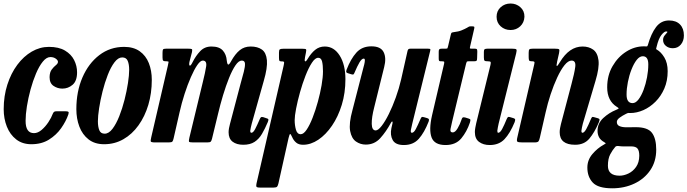

<svg xmlns="http://www.w3.org/2000/svg" viewBox="-22 -790 3813 1065"><path d="M405.5 -389Q405.5 -341 380.8 -319.8Q356 -298.5 324 -298.5Q297 -298.5 275 -313.5Q253 -328.5 253 -362Q253.5 -389.5 265 -404.5Q276.5 -419.5 288 -428.5Q299.5 -437.5 299.5 -447Q299.5 -456 287.2 -464.8Q275 -473.5 257.5 -473.5Q236 -473.5 215.5 -448.2Q195 -423 177.8 -382.2Q160.5 -341.5 147.5 -293.8Q134.5 -246 127.2 -200.2Q120 -154.5 120 -120.5Q119.5 -51.5 166.5 -51.5Q188 -51.5 209 -69.5Q230 -87.5 246.5 -112.5Q263 -137.5 271 -159.5Q274.5 -167.5 278.8 -170.2Q283 -173 295.5 -173H337.5Q353 -173 357 -169.8Q361 -166.5 357 -155Q344 -117 317.2 -79Q290.5 -41 249.5 -15.5Q208.5 10 152 10Q102 10 67.8 -16.8Q33.5 -43.5 16 -87.8Q-1.5 -132 -1.5 -184.5Q-1.5 -257.5 18.8 -320.5Q39 -383.5 74 -430.5Q109 -477.5 154.2 -503.8Q199.5 -530 249.5 -530Q304 -530 338.5 -509.5Q373 -489 389.2 -456.8Q405.5 -424.5 405.5 -389Z M401.5 -184.5Q401.5 -282 435.2 -360.2Q469 -438.5 528.8 -484.2Q588.5 -530 666.5 -530Q718.5 -530 752.8 -505.8Q787 -481.5 803.5 -440Q820 -398.5 820 -347Q820 -273 800.8 -208.5Q781.5 -144 746.2 -94.8Q711 -45.5 662.5 -17.8Q614 10 555.5 10Q503.5 10 469.2 -16.8Q435 -43.5 418.2 -87.8Q401.5 -132 401.5 -184.5ZM521 -117.5Q521 -87 528.8 -67.8Q536.5 -48.5 558.5 -48.5Q581.5 -48.5 602 -75.5Q622.5 -102.5 639.5 -145.2Q656.5 -188 668.8 -236.5Q681 -285 687.8 -329.2Q694.5 -373.5 694.5 -402.5Q694.5 -433 686.5 -452.2Q678.5 -471.5 656 -471.5Q633.5 -471.5 613 -444.5Q592.5 -417.5 575.8 -374.5Q559 -331.5 546.8 -282.8Q534.5 -234 527.8 -190Q521 -146 521 -117.5Z M899.5 -520H1020.5Q1037 -520 1041.5 -517.8Q1046 -515.5 1043 -501.5L1029.5 -449.5Q1025 -429.5 1030.2 -426.2Q1035.5 -423 1046.5 -445.5Q1064 -480.5 1088.5 -506.2Q1113 -532 1151 -532Q1194 -532 1213.8 -510Q1233.5 -488 1236 -453.5Q1238.5 -432.5 1244 -431.8Q1249.5 -431 1260 -450.5Q1282.5 -491 1307.8 -511.5Q1333 -532 1368.5 -532Q1407 -532 1430.8 -515Q1454.5 -498 1458.5 -456.2Q1462.5 -414.5 1441 -341L1374.5 -104.5Q1372.5 -97 1369.2 -82.5Q1366 -68 1366 -64.5Q1366 -53.5 1372.5 -53.5Q1382.5 -53.5 1393.5 -74.5Q1404.5 -95.5 1419 -129.5Q1422.5 -137.5 1426 -140Q1429.5 -142.5 1438.5 -140L1455 -134.5Q1465 -132 1466.5 -128.2Q1468 -124.5 1463.5 -113Q1448 -76 1431.2 -47.5Q1414.5 -19 1390 -3Q1365.5 13 1327.5 13Q1290.5 13 1268.2 -4Q1246 -21 1246 -56.5Q1246 -66 1248.2 -78.8Q1250.5 -91.5 1253.5 -102L1312 -324Q1323 -363 1330.5 -392.2Q1338 -421.5 1336.8 -437.8Q1335.5 -454 1319 -454Q1302 -454 1284 -427.5Q1266 -401 1248.5 -357.5Q1231 -314 1215.2 -261.8Q1199.5 -209.5 1187.5 -158.5L1154 -20.5Q1151 -8.5 1146.8 -4.2Q1142.5 0 1127 0H1049Q1028 0 1026.2 -4.5Q1024.5 -9 1028.5 -26.5L1102.5 -332.5Q1116.5 -388.5 1121.5 -421.2Q1126.5 -454 1102.5 -454Q1089.5 -454 1072.2 -429Q1055 -404 1036.8 -362.2Q1018.5 -320.5 1002 -269.5Q985.5 -218.5 974 -167L941 -22.5Q938 -9 934 -4.5Q930 0 913 0H840Q816.5 0 814.5 -5.2Q812.5 -10.5 817 -29L909 -425.5Q912.5 -441.5 913 -445.8Q913.5 -450 903.5 -450H901Q888 -450 883.8 -453Q879.5 -456 879.5 -471V-496.5Q879.5 -511 882.2 -515.5Q885 -520 899.5 -520Z M1548.5 -519.5H1657Q1673 -519.5 1675.5 -516.2Q1678 -513 1675 -498.5L1670 -473Q1666 -453.5 1670.2 -450Q1674.5 -446.5 1685 -464Q1703.5 -495 1726.2 -513.5Q1749 -532 1779.5 -532Q1830.5 -532 1862.2 -481.8Q1894 -431.5 1894 -350.5Q1894 -274.5 1873.8 -208.5Q1853.5 -142.5 1819.5 -92.8Q1785.5 -43 1743.8 -15Q1702 13 1659 13Q1635 13 1620.8 1Q1606.5 -11 1599 -28.5Q1591 -46.5 1587.5 -46.8Q1584 -47 1578.5 -24L1522.5 227Q1519.5 240 1515.2 245.2Q1511 250.5 1495.5 250.5H1420.5Q1402.5 250.5 1400.2 245.2Q1398 240 1401 227L1551 -424.5Q1554 -438 1554 -443.8Q1554 -449.5 1542 -449.5H1538.5Q1529.5 -449.5 1527.5 -453.8Q1525.5 -458 1525.5 -471V-498.5Q1525.5 -513 1530.2 -516.2Q1535 -519.5 1548.5 -519.5ZM1612.5 -123.5Q1612.5 -95.5 1619.5 -70.5Q1626.5 -45.5 1646 -45.5Q1662 -45.5 1679 -70.8Q1696 -96 1712 -137Q1728 -178 1741 -225.2Q1754 -272.5 1761.8 -317.2Q1769.5 -362 1769.5 -394.5Q1769.5 -428.5 1764.5 -449Q1759.5 -469.5 1743 -469.5Q1726 -469.5 1707.8 -441.5Q1689.5 -413.5 1672.5 -369.8Q1655.5 -326 1642 -277.8Q1628.5 -229.5 1620.5 -188Q1612.5 -146.5 1612.5 -123.5Z M1900.5 -403.5Q1923.5 -463.5 1954.8 -498.2Q1986 -533 2038 -533Q2090 -533 2106 -500.8Q2122 -468.5 2109 -418L2054 -196Q2039 -138 2040 -102.2Q2041 -66.5 2062 -66.5Q2075.5 -66.5 2095 -91.5Q2114.5 -116.5 2135 -158Q2155.5 -199.5 2173.5 -249.5Q2191.5 -299.5 2203 -349.5L2238 -505Q2239.5 -512.5 2242.5 -516.2Q2245.5 -520 2254.5 -520H2349.5Q2361 -520 2363.8 -518.2Q2366.5 -516.5 2364 -507L2265 -105Q2261 -89 2257.5 -71.2Q2254 -53.5 2262.5 -53.5Q2273.5 -53.5 2284.5 -74.2Q2295.5 -95 2310.5 -130Q2314 -137.5 2316.8 -140.2Q2319.5 -143 2329.5 -140L2347 -135Q2355.5 -132.5 2357 -128.5Q2358.5 -124.5 2355.5 -115.5Q2332 -55 2301.2 -20.2Q2270.5 14.5 2218 14.5Q2171.5 14.5 2156.2 -13.2Q2141 -41 2149 -79L2155 -105Q2157 -115 2153.8 -115.8Q2150.5 -116.5 2146.5 -109Q2119.5 -59 2087.2 -23.5Q2055 12 2007 12Q1977 12 1952.5 -5Q1928 -22 1920.2 -63.5Q1912.5 -105 1933 -179L1993.5 -414Q1995.5 -420.5 1998.5 -432.8Q2001.5 -445 2001.8 -455Q2002 -465 1995.5 -465Q1984.5 -465 1972.2 -444.2Q1960 -423.5 1944.5 -387Q1942 -380.5 1939 -377.8Q1936 -375 1926.5 -378L1907.5 -384Q1899.5 -386.5 1898.5 -390.5Q1897.5 -394.5 1900.5 -403.5Z M2428.5 -520H2449Q2459 -520 2460.2 -522.8Q2461.5 -525.5 2463.5 -534L2478.5 -597.5Q2480.5 -607 2483.5 -608.8Q2486.5 -610.5 2497 -612Q2521 -614.5 2539 -622Q2557 -629.5 2567.5 -635.5Q2576.5 -641.5 2580.2 -642.8Q2584 -644 2595 -644Q2605 -644 2607.8 -642Q2610.5 -640 2608.5 -631.5L2586 -533.5Q2584 -525 2584.5 -522.5Q2585 -520 2594.5 -520H2610.5Q2620 -520 2622.8 -517.5Q2625.5 -515 2625.5 -503.5L2624.5 -468Q2624.5 -455.5 2621 -452.8Q2617.5 -450 2606 -450H2576.5Q2569 -450 2567.2 -447.5Q2565.5 -445 2563.5 -437.5L2486 -116Q2481 -94 2477 -74.8Q2473 -55.5 2489.5 -55.5Q2503 -55.5 2516.5 -78.5Q2530 -101.5 2537.5 -125Q2540 -133.5 2543.5 -137.2Q2547 -141 2557.5 -138.5L2577 -132.5Q2586 -130 2587 -126Q2588 -122 2584.5 -110Q2567.5 -59.5 2536.8 -22.5Q2506 14.5 2449.5 14.5Q2388 14.5 2372 -27.5Q2356 -69.5 2374.5 -150.5L2441 -435Q2443 -443.5 2441.8 -446.8Q2440.5 -450 2430.5 -450H2423.5Q2415.5 -450 2413.5 -453.2Q2411.5 -456.5 2411.5 -466.5V-503Q2411.5 -513.5 2415 -516.8Q2418.5 -520 2428.5 -520Z M2732.5 -697Q2732.5 -729.5 2755.2 -750Q2778 -770.5 2810 -770.5Q2841.5 -770.5 2864.5 -750Q2887.5 -729.5 2887 -697Q2885.5 -664.5 2863.5 -644Q2841.5 -623.5 2810 -623.5Q2778 -623.5 2755.2 -644Q2732.5 -664.5 2732.5 -697ZM2841 -493.5 2744 -105Q2742.5 -98.5 2739.5 -83.2Q2736.5 -68 2736.5 -64.5Q2736.5 -53.5 2741.5 -53.5Q2752 -53.5 2763.2 -74.2Q2774.5 -95 2788.5 -129.5Q2792.5 -138 2795.5 -140.5Q2798.5 -143 2806.5 -140.5L2826.5 -134.5Q2835 -132 2835.5 -126.8Q2836 -121.5 2832.5 -112Q2807 -50 2776.2 -17.8Q2745.5 14.5 2694.5 14.5Q2659 14.5 2635.5 -2.8Q2612 -20 2612 -58Q2612 -67.5 2614.5 -81.8Q2617 -96 2619.5 -106.5L2698.5 -429.5Q2701.5 -442.5 2699.2 -446.2Q2697 -450 2685 -450H2683Q2669.5 -450 2665.8 -453.5Q2662 -457 2662 -471V-502.5Q2662 -514 2666.5 -517Q2671 -520 2682 -520H2818.5Q2839 -520 2842.2 -515.8Q2845.5 -511.5 2841 -493.5Z M2933.5 -520H3055Q3076 -520 3079.2 -516.2Q3082.5 -512.5 3079 -495.5L3068.5 -449Q3063 -423.5 3067 -423.8Q3071 -424 3083.5 -445Q3135.5 -532 3209.5 -532Q3244 -532 3268.2 -514.8Q3292.5 -497.5 3297.8 -455.8Q3303 -414 3281 -341L3211 -104.5Q3209 -97.5 3206 -82.8Q3203 -68 3203 -64.5Q3203 -53.5 3208.5 -53.5Q3218.5 -53.5 3229.8 -73.8Q3241 -94 3255 -128Q3259 -137.5 3262 -140.2Q3265 -143 3273.5 -140L3295 -134Q3303 -131.5 3303.5 -127Q3304 -122.5 3299.5 -111Q3276 -55.5 3247.2 -21.2Q3218.5 13 3168.5 13Q3082.5 13 3082.5 -56.5Q3082.5 -66 3084.5 -78.8Q3086.5 -91.5 3089.5 -102L3148 -324Q3164 -383 3168.8 -418.5Q3173.5 -454 3148.5 -454Q3129.5 -454 3109 -428.2Q3088.5 -402.5 3068.8 -360Q3049 -317.5 3032.2 -266.8Q3015.5 -216 3004.5 -166.5L2972.5 -26.5Q2969.5 -12.5 2965 -6.2Q2960.5 0 2943 0H2876Q2852 0 2847.5 -4.5Q2843 -9 2847.5 -27.5L2941 -431.5Q2944.5 -444.5 2941.5 -447.2Q2938.5 -450 2931.5 -450H2927.5Q2915.5 -450 2913 -455Q2910.5 -460 2910.5 -473.5V-497Q2910.5 -512.5 2914.5 -516.2Q2918.5 -520 2933.5 -520Z M3236 139.5Q3236 97.5 3264 64.5Q3292 31.5 3328 12Q3339 5.5 3338.2 4.5Q3337.5 3.5 3329.5 -1.5Q3309 -13 3300.8 -28.8Q3292.5 -44.5 3292.5 -64Q3292.5 -106 3324.5 -135.5Q3356.5 -165 3396.5 -181Q3410 -186.5 3409.5 -189Q3409 -191.5 3400 -197Q3346 -230.5 3346 -305.5Q3346 -372 3375.8 -423.2Q3405.5 -474.5 3452 -503.8Q3498.5 -533 3548.5 -533Q3553 -533 3554.8 -532.8Q3556.5 -532.5 3558.5 -532.5Q3564.5 -532 3566.8 -532.5Q3569 -533 3571.5 -540Q3589.5 -603.5 3617.2 -640Q3645 -676.5 3689 -676.5Q3728.5 -676.5 3750 -654.2Q3771.5 -632 3771.5 -593.5Q3771.5 -563 3754.5 -542.8Q3737.5 -522.5 3710 -522.5Q3687 -522.5 3671.5 -535.5Q3656 -548.5 3656 -568.5Q3656 -583 3664.8 -593.5Q3673.5 -604 3678.5 -609.8Q3683.5 -615.5 3672.5 -615.5Q3662.5 -615.5 3646.8 -596Q3631 -576.5 3620 -530Q3618.5 -523.5 3617.5 -520.5Q3616.5 -517.5 3621 -515Q3644 -502.5 3662.8 -471.8Q3681.5 -441 3681.5 -395Q3681.5 -342 3663 -299.2Q3644.5 -256.5 3614 -226Q3583.5 -195.5 3546.8 -179.2Q3510 -163 3473.5 -163Q3470.5 -163 3464.5 -163.5Q3459.5 -163.5 3449.5 -158Q3432 -149.5 3415.8 -137.8Q3399.5 -126 3399.5 -113.5Q3399.5 -96.5 3414.8 -90.2Q3430 -84 3451.5 -84Q3459 -84 3478 -84.2Q3497 -84.5 3505 -84.5Q3571 -84.5 3594.5 -53Q3618 -21.5 3618 40Q3618 105.5 3585.2 153.8Q3552.5 202 3497 228.2Q3441.5 254.5 3374 254.5Q3295.5 254.5 3265.8 222.5Q3236 190.5 3236 139.5ZM3453.5 -266.5Q3453 -218 3487 -218Q3504 -218 3519.8 -238.5Q3535.5 -259 3547.8 -291.5Q3560 -324 3567 -361.2Q3574 -398.5 3574 -432Q3574.5 -478 3543.5 -478Q3525.5 -478 3509.5 -457.5Q3493.5 -437 3480.8 -404.5Q3468 -372 3460.8 -335.2Q3453.5 -298.5 3453.5 -266.5ZM3391 24.5Q3376 41.5 3363 65.8Q3350 90 3350 129.5Q3350 184.5 3415 184.5Q3438.5 184.5 3463.8 172.5Q3489 160.5 3506.2 136Q3523.5 111.5 3524 74Q3524 46 3514.2 34Q3504.5 22 3479 22H3438Q3431 22 3425.8 21.8Q3420.5 21.5 3407.5 20Q3396 19 3391 24.5Z"/></svg>

Font: Besley* Condensed Semi
Style: Italic
Weight: 600
Width: 3
Italic angle: -13°
Designer: Owen Earl
Foundry: indestructible type*
Version: Version 3.000; ttfautohint (v1.8.3)